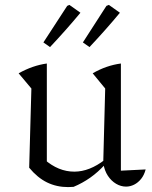

<svg xmlns="http://www.w3.org/2000/svg" viewBox="-20 -755 620 783"><path d="M473 -59 574 -64Q568 -41 555.5 -25.5Q543 -10 527 -2Q511 6 494 6Q473 6 453.5 -5.5Q434 -17 420 -38Q406 -59 401 -90L409 -394L358 -456Q413 -488 473 -496ZM280 7Q274 7 268.5 7.5Q263 8 258 8Q211 8 172 -11Q133 -30 99 -71L161 -105Q218 -55 283 -55Q345 -55 408 -104L409 -85Q380 -53 348 -30.5Q316 -8 280 7ZM99 -71 108 -394 56 -456Q113 -488 171 -496V-85ZM157 -582 254 -731 263 -735 308 -703Q279 -668 247.5 -632.5Q216 -597 184 -563ZM318 -582 414 -731 424 -735 469 -703Q440 -668 408.5 -632.5Q377 -597 345 -563Z"/></svg>

Font: Piazzolla Thin Light
Style: Regular
Weight: 300
Version: Version 2.005